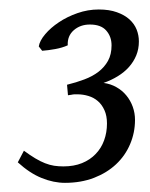

<svg xmlns="http://www.w3.org/2000/svg" viewBox="-20 -679 321 411"><path d="M277.3 -590.3Q277.3 -574.2 271.7 -560.5Q266.1 -546.9 256.1 -535.6Q246.1 -524.4 232.2 -515.9Q218.3 -507.3 201.7 -501.5Q216.8 -499.5 229.2 -492.4Q241.7 -485.4 250.5 -474.6Q259.3 -463.9 264.2 -450.4Q269 -437 269 -422.4Q269 -395 258.5 -370.4Q248 -345.7 228.5 -327.4Q209 -309.1 181.2 -298.3Q153.3 -287.6 119.1 -287.6Q94.7 -287.6 69.3 -297.9Q43.9 -308.1 18.1 -331.5L31.2 -356.4Q44.4 -346.7 55.4 -340.1Q66.4 -333.5 76.4 -329.6Q86.4 -325.7 95.9 -324.2Q105.5 -322.8 115.7 -322.8Q138.2 -322.8 155.5 -329.8Q172.9 -336.9 184.8 -349.4Q196.8 -361.8 202.9 -378.7Q209 -395.5 209 -414.6Q209 -431.2 203.6 -443.1Q198.2 -455.1 189.5 -462.6Q180.7 -470.2 169.2 -473.6Q157.7 -477.1 145.5 -477.1H139.6Q137.7 -477.1 136.2 -476.8Q134.8 -476.6 132.6 -476.1Q130.4 -475.6 125.5 -475.1L123.5 -497.6Q143.1 -502.4 160.6 -509Q178.2 -515.6 190.9 -525.4Q203.6 -535.2 211.2 -548.8Q218.8 -562.5 218.8 -582Q218.8 -600.6 207.5 -613.5Q196.3 -626.5 172.4 -626.5Q151.9 -626.5 137.9 -614.3Q124 -602.1 125 -582Q113.3 -576.7 98.4 -574Q83.5 -571.3 70.3 -570.3L63 -579.6Q64.9 -591.8 76.7 -605.7Q88.4 -619.6 106 -631.3Q123.5 -643.1 145.8 -650.9Q168 -658.7 191.4 -658.7Q213.9 -658.7 230.2 -652.8Q246.6 -647 257.1 -637.5Q267.6 -627.9 272.5 -615.7Q277.3 -603.5 277.3 -590.3Z"/></svg>

Font: Gentium Plus Eur
Style: Italic
Weight: 400
Italic angle: -8°
Designer: J. Victor Gaultney, Annie Olsen, Iska Routamaa, Becca Hirsbrunner
Foundry: SIL International
Version: Version 5.000